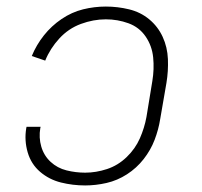

<svg xmlns="http://www.w3.org/2000/svg" viewBox="-20 -558 616 586"><path d="M240 8Q272 8 305 0.5Q338 -7 367.5 -26Q397 -45 418.5 -72.5Q440 -100 452 -131.5Q464 -163 469 -195L488 -305Q494 -341 492.5 -377.5Q491 -414 476.5 -445.5Q462 -477 435.5 -499Q409 -521 374 -529.5Q339 -538 303 -538Q268 -538 233.5 -529.5Q199 -521 168 -500Q137 -479 114 -450Q91 -421 77 -387L118 -373Q133 -410 161 -440.5Q189 -471 227 -485Q265 -499 303 -499Q339 -499 372 -487Q405 -475 424.5 -446.5Q444 -418 447.5 -382.5Q451 -347 445 -311L427 -201Q421 -168 407 -136Q393 -104 366.5 -78.5Q340 -53 306.5 -42Q273 -31 240 -31Q211 -31 183 -38Q155 -45 134.5 -64Q114 -83 106 -110.5Q98 -138 103 -167L104 -171H61L60 -166Q54 -129 64.5 -93Q75 -57 102.5 -33.5Q130 -10 166 -1Q202 8 240 8Z"/></svg>

Font: Iosevka Sparkle Extralight
Style: Italic
Weight: 200
Italic angle: -9°
Designer: Belleve Invis
Foundry: Belleve Invis
Version: Version 4.5.0; ttfautohint (v1.8.3)